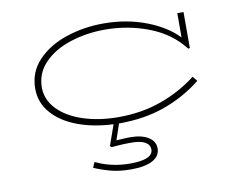

<svg xmlns="http://www.w3.org/2000/svg" viewBox="-79 -590 1178 941"><g transform="rotate(-10 510.5 -120.0)"><path d="M646 165Q646 203 608.5 223.5Q571 244 501 244Q444 244 401 232.5Q358 221 318 204L330 177Q408 215 501 215Q615 215 615 165Q615 141 592 128Q569 115 524 115Q489 115 461 117Q433 119 425 120L418 113L454 11Q356 7 277 -22.5Q198 -52 152 -104.5Q106 -157 106 -227Q106 -309 161 -367Q216 -425 304 -454.5Q392 -484 490 -484Q604 -484 701.5 -447Q799 -410 856 -350V-471H887V-292L879 -290Q816 -372 712 -412.5Q608 -453 492 -453Q401 -453 320 -427Q239 -401 189 -349.5Q139 -298 139 -227Q139 -166 184.5 -118.5Q230 -71 309 -45Q388 -19 486 -19Q601 -19 699.5 -54.5Q798 -90 876 -151L895 -127Q812 -61 710.5 -24.5Q609 12 482 12H481L454 91Q463 91 483.5 89.5Q504 88 524 88Q579 88 612.5 108.5Q646 129 646 165Z"/></g></svg>

Font: BioRhyme Expanded ExtraLight
Style: Regular
Weight: 275
Width: 7
Designer: Aoife Mooney
Foundry: Aoife Mooney Type
Version: Version 1.000